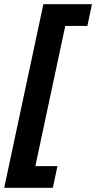

<svg xmlns="http://www.w3.org/2000/svg" viewBox="-38 -734 457 912"><path d="M212.9 158.2H-18.1L168 -713.9H398.9L377 -610.8H272L129.9 55.2H234.9Z"/></svg>

Font: Zoram GWebM
Style: Bold Italic
Weight: 700
Italic angle: -12°
Foundry: Ascender Corporation
Version: Version 1.000